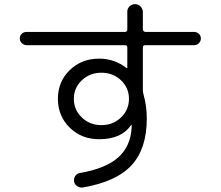

<svg xmlns="http://www.w3.org/2000/svg" viewBox="-20 -833 1040 905"><path d="M550.3 -279.3Q587.9 -315.4 587.9 -367.2Q587.9 -418.9 550.3 -454.6Q512.7 -490.2 458 -490.2Q403.3 -490.2 365.7 -454.6Q328.1 -418.9 328.1 -367.2Q328.1 -315.4 365.7 -279.3Q403.3 -243.2 458 -243.2Q512.7 -243.2 550.3 -279.3ZM105.5 -620.1Q92.8 -620.1 83 -629.4Q73.2 -638.7 73.2 -651.9Q73.2 -665 82.5 -673.8Q91.8 -682.6 105.5 -682.6H569.3Q580.1 -682.6 580.1 -694.3V-778.3Q580.1 -793 590.8 -803.2Q601.6 -813.5 616.7 -813.5Q631.8 -813.5 642.6 -802.2Q653.3 -791 653.3 -776.4V-695.3Q653.3 -690.4 656.7 -686.5Q660.2 -682.6 665 -682.6H894.5Q907.2 -682.6 917 -673.8Q926.8 -665 926.8 -651.9Q926.8 -638.7 917.5 -629.4Q908.2 -620.1 894.5 -620.1H665Q653.3 -620.1 653.3 -609.4V-407.2Q653.3 -399.4 657.2 -384.8Q671.9 -333 671.9 -273.4Q671.9 -132.8 600.6 -54.7Q529.3 23.4 370.1 50.8Q356.4 52.7 343.8 44.4Q331.1 36.1 329.1 22Q327.1 7.8 335 -3.9Q342.8 -15.6 357.4 -17.6Q479.5 -39.1 537.6 -91.3Q595.7 -143.6 600.6 -231.4V-242.2Q600.6 -244.1 599.6 -244.1Q597.7 -244.1 597.7 -243.2Q552.7 -176.8 447.3 -176.8Q364.3 -176.8 308.6 -231.4Q252.9 -286.1 252.9 -367.2Q252.9 -448.2 308.6 -502.4Q364.3 -556.6 447.3 -556.6Q520.5 -556.6 577.1 -511.7H579.1Q580.1 -511.7 580.1 -512.7V-609.4Q580.1 -620.1 569.3 -620.1Z"/></svg>

Font: Rounded-X Mgen+ 1mn regular
Style: Regular
Weight: 400
Designer: [Source Han Sans]
Ryoko NISHIZUKA  (kana & ideographs); Paul D. Hunt (Latin, Greek & Cyrillic); Wenlong ZHANG  (bopomofo
Version: Version 1.059.20150602